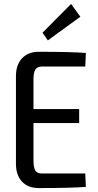

<svg xmlns="http://www.w3.org/2000/svg" viewBox="-20 -954 496 975"><path d="M223 -749 196 -788 341 -934 388 -869ZM413 -73 416 -5Q343 1 177 1Q123 1 92.5 -31Q62 -63 61 -119V-571Q62 -627 93 -659Q124 -691 177 -691Q343 -691 416 -685L413 -616H192Q169 -616 159.5 -600.5Q150 -585 150 -550V-400H382V-329H150V-140Q150 -104 159 -88.5Q168 -73 192 -73Z"/></svg>

Font: exo2condensed_r
Style: Regular
Weight: 400
Width: 3
Designer: Natanael Gama
Version: Version 1.001;PS 001.001;hotconv 1.0.70;makeotf.lib2.5.58329